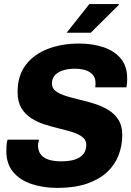

<svg xmlns="http://www.w3.org/2000/svg" viewBox="-20 -909 642 939"><path d="M260 10Q193 10 136 -8.5Q79 -27 45 -67Q11 -107 11 -170Q11 -185 12 -199.5Q13 -214 17 -226H171Q169 -221 167.5 -212.5Q166 -204 166 -196Q166 -173 178 -155.5Q190 -138 215.5 -129Q241 -120 280 -120Q320 -120 347 -129Q374 -138 388 -156Q402 -174 402 -201Q402 -224 383.5 -238.5Q365 -253 335 -262.5Q305 -272 269.5 -280.5Q234 -289 198 -300.5Q162 -312 132 -331.5Q102 -351 84 -381.5Q66 -412 66 -459Q66 -539 106 -591.5Q146 -644 214.5 -670Q283 -696 367 -696Q433 -696 486.5 -678Q540 -660 571 -622.5Q602 -585 602 -525Q602 -518 601.5 -508Q601 -498 598 -482H446Q447 -492 447 -496Q447 -500 447 -504Q447 -537 420.5 -555Q394 -573 346 -573Q314 -573 288.5 -565Q263 -557 248.5 -541Q234 -525 234 -500Q234 -477 253 -463Q272 -449 302.5 -439.5Q333 -430 369.5 -421.5Q406 -413 442.5 -401.5Q479 -390 509.5 -371.5Q540 -353 559 -323.5Q578 -294 578 -249Q578 -197 560 -150Q542 -103 504 -67.5Q466 -32 405.5 -11Q345 10 260 10ZM306 -749 417 -889H561L562 -886L424 -749Z"/></svg>

Font: Chivo Mono
Style: Bold Italic
Weight: 700
Italic angle: -8.05°
Monospace: yes
Version: Version 1.008